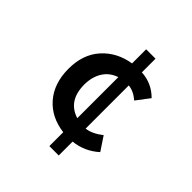

<svg xmlns="http://www.w3.org/2000/svg" viewBox="-185 -793 969 969"><g transform="rotate(45 300.0 -308.5)"><path d="M378.9 37.1H312V-62Q215.8 -74.2 160.2 -138.7Q104.5 -203.1 104 -306.6Q104 -410.2 161.6 -474.1Q219.2 -538.1 312 -553.2V-653.8H378.9V-556.2Q453.1 -552.2 505.9 -499L452.1 -428.2Q417 -459 378.9 -462.9V-154.8Q420.9 -159.7 466.8 -195.8L515.1 -123Q456.1 -69.8 378.9 -62ZM312 -162.1V-455.1Q266.1 -439.9 241.7 -401.4Q217.3 -362.8 216.8 -308.1Q216.8 -191.9 312 -162.1Z"/></g></svg>

Font: SourceCodePro-Semibold
Style: Regular
Weight: 600
Monospace: yes
Designer: Paul D. Hunt
Foundry: Adobe Systems Incorporated
Version: Version 1.009;PS 1.000;hotconv 1.0.70;makeotf.lib2.5.5900